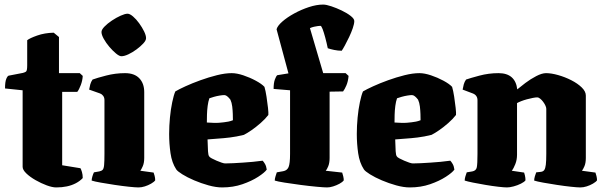

<svg xmlns="http://www.w3.org/2000/svg" viewBox="-20 -820 2646 840"><path d="M226 0Q209 0 184.5 -9Q160 -18 135.5 -32Q111 -46 95 -61.5Q79 -77 79 -90V-425L2 -433Q2 -462 7.5 -475Q13 -488 18 -489L80 -501Q88 -503 93.5 -506.5Q99 -510 99 -534V-644Q110 -653 142.5 -664.5Q175 -676 215 -677L238 -658V-500H329L342 -488Q341 -468 333.5 -448Q326 -428 318 -418H252V-97L332 -84Q335 -79 338.5 -67.5Q342 -56 342 -41Q330 -28 312 -18.5Q294 -9 272.5 -4.5Q251 0 226 0Z M586 0Q573 0 544.5 -3Q516 -6 482.5 -11Q449 -16 421 -21Q393 -26 381 -30Q381 -37 384 -47.5Q387 -58 391 -66L414 -70Q424 -72 429 -77Q434 -82 435.5 -98Q437 -114 437 -147V-382Q437 -393 431.5 -400.5Q426 -408 418 -411L370 -428Q372 -440 375 -451Q378 -462 385 -472Q404 -479 444.5 -489.5Q485 -500 527 -500Q568 -500 589.5 -477.5Q611 -455 611 -417V-129Q611 -107 604.5 -92.5Q598 -78 594 -73L652 -65Q654 -60 656.5 -50.5Q659 -41 659 -31Q654 -24 641 -16.5Q628 -9 613.5 -4.5Q599 0 586 0ZM511 -574Q502 -574 487.5 -586Q473 -598 458.5 -615Q444 -632 434 -650Q424 -668 424 -680Q424 -690 437 -703.5Q450 -717 469.5 -730Q489 -743 508 -751.5Q527 -760 538 -760Q548 -760 562 -748Q576 -736 589 -718Q602 -700 610.5 -682.5Q619 -665 619 -653Q619 -643 607 -630Q595 -617 577.5 -604Q560 -591 542 -582.5Q524 -574 511 -574Z M952 0Q925 0 892.5 -9Q860 -18 829.5 -31Q799 -44 777.5 -57.5Q756 -71 751 -79Q732 -108 726 -149.5Q720 -191 720 -234Q720 -269 723.5 -305.5Q727 -342 733.5 -373Q740 -404 747 -420Q762 -429 791.5 -442.5Q821 -456 857 -469Q893 -482 929 -491Q965 -500 994 -500Q1016 -500 1044.5 -490.5Q1073 -481 1099 -467Q1125 -453 1137 -440Q1142 -423 1146 -397Q1150 -371 1152.5 -348Q1155 -325 1154 -317Q1140 -299 1120 -281.5Q1100 -264 1080.5 -250.5Q1061 -237 1047 -230Q1015 -222 986 -218.5Q957 -215 932.5 -213.5Q908 -212 888 -210Q889 -176 890 -158.5Q891 -141 895 -136Q897 -132 906.5 -127Q916 -122 927.5 -117Q939 -112 949.5 -108.5Q960 -105 965 -105Q980 -105 1000 -106Q1020 -107 1042 -108.5Q1064 -110 1086.5 -112Q1109 -114 1129 -117Q1134 -112 1139.5 -102.5Q1145 -93 1147 -78Q1138 -65 1109.5 -46.5Q1081 -28 1040.5 -14Q1000 0 952 0ZM940 -283Q950 -284 959.5 -285Q969 -286 979 -288Q989 -290 999 -294Q999 -305 998.5 -321Q998 -337 996 -354Q994 -371 988 -384Q981 -393 975.5 -397.5Q970 -402 966.5 -403Q963 -404 961 -404Q954 -404 941.5 -402Q929 -400 916.5 -396.5Q904 -393 896 -390Q891 -376 888.5 -356.5Q886 -337 885.5 -318Q885 -299 885 -284Q902 -283 915 -282.5Q928 -282 940 -283Z M1411 0Q1398 0 1365.5 -3Q1333 -6 1295 -11Q1257 -16 1225.5 -21Q1194 -26 1182 -30Q1182 -38 1185.5 -49Q1189 -60 1191 -66L1219 -71Q1236 -74 1242.5 -89Q1249 -104 1249 -147V-425L1177 -431Q1177 -457 1182.5 -472Q1188 -487 1193 -491L1242 -499L1190 -692Q1194 -707 1215 -725.5Q1236 -744 1267 -761Q1298 -778 1331.5 -789Q1365 -800 1394 -800Q1407 -800 1429.5 -792.5Q1452 -785 1475 -774Q1498 -763 1514 -750.5Q1530 -738 1530 -728Q1530 -716 1523.5 -697Q1517 -678 1507.5 -658Q1498 -638 1489 -621.5Q1480 -605 1475 -598Q1459 -598 1442 -601.5Q1425 -605 1414 -609Q1409 -633 1403 -655.5Q1397 -678 1391.5 -692.5Q1386 -707 1382 -707Q1378 -707 1370.5 -706Q1363 -705 1354 -703Q1345 -701 1336 -697L1394 -500H1492L1505 -488Q1503 -464 1495.5 -446.5Q1488 -429 1481 -420L1422 -419V-129Q1422 -107 1416 -92.5Q1410 -78 1405 -73L1477 -65Q1479 -60 1481.5 -49.5Q1484 -39 1484 -31Q1478 -23 1465 -16Q1452 -9 1437.5 -4.5Q1423 0 1411 0Z M1773 0Q1746 0 1713.5 -9Q1681 -18 1650.5 -31Q1620 -44 1598.5 -57.5Q1577 -71 1572 -79Q1553 -108 1547 -149.5Q1541 -191 1541 -234Q1541 -269 1544.5 -305.5Q1548 -342 1554.5 -373Q1561 -404 1568 -420Q1583 -429 1612.5 -442.5Q1642 -456 1678 -469Q1714 -482 1750 -491Q1786 -500 1815 -500Q1837 -500 1865.5 -490.5Q1894 -481 1920 -467Q1946 -453 1958 -440Q1963 -423 1967 -397Q1971 -371 1973.5 -348Q1976 -325 1975 -317Q1961 -299 1941 -281.5Q1921 -264 1901.5 -250.5Q1882 -237 1868 -230Q1836 -222 1807 -218.5Q1778 -215 1753.5 -213.5Q1729 -212 1709 -210Q1710 -176 1711 -158.5Q1712 -141 1716 -136Q1718 -132 1727.5 -127Q1737 -122 1748.5 -117Q1760 -112 1770.5 -108.5Q1781 -105 1786 -105Q1801 -105 1821 -106Q1841 -107 1863 -108.5Q1885 -110 1907.5 -112Q1930 -114 1950 -117Q1955 -112 1960.5 -102.5Q1966 -93 1968 -78Q1959 -65 1930.5 -46.5Q1902 -28 1861.5 -14Q1821 0 1773 0ZM1761 -283Q1771 -284 1780.5 -285Q1790 -286 1800 -288Q1810 -290 1820 -294Q1820 -305 1819.5 -321Q1819 -337 1817 -354Q1815 -371 1809 -384Q1802 -393 1796.5 -397.5Q1791 -402 1787.5 -403Q1784 -404 1782 -404Q1775 -404 1762.5 -402Q1750 -400 1737.5 -396.5Q1725 -393 1717 -390Q1712 -376 1709.5 -356.5Q1707 -337 1706.5 -318Q1706 -299 1706 -284Q1723 -283 1736 -282.5Q1749 -282 1761 -283Z M2198 0Q2186 0 2160 -3Q2134 -6 2104.5 -11Q2075 -16 2050 -21Q2025 -26 2013 -30Q2013 -38 2016 -48Q2019 -58 2022 -66L2046 -70Q2063 -73 2066 -88Q2069 -103 2069 -147V-382Q2069 -392 2064 -399.5Q2059 -407 2049 -411L2004 -428Q2006 -440 2009 -451Q2012 -462 2019 -472Q2036 -478 2077 -489Q2118 -500 2161 -500Q2198 -500 2218.5 -482Q2239 -464 2243 -429Q2256 -440 2278.5 -457Q2301 -474 2326 -487Q2351 -500 2369 -500Q2392 -500 2422 -491.5Q2452 -483 2479.5 -469Q2507 -455 2525 -437.5Q2543 -420 2543 -402V-129Q2543 -107 2537 -93Q2531 -79 2526 -73L2585 -65Q2587 -60 2589.5 -50Q2592 -40 2592 -31Q2587 -24 2574 -16.5Q2561 -9 2546.5 -4.5Q2532 0 2519 0Q2506 0 2478 -3Q2450 -6 2417 -11Q2384 -16 2356.5 -21Q2329 -26 2317 -30Q2317 -38 2320 -48.5Q2323 -59 2326 -66L2345 -68Q2356 -69 2361 -76Q2366 -83 2368 -99.5Q2370 -116 2370 -147V-344Q2370 -350 2366 -358.5Q2362 -367 2356 -375Q2350 -383 2343 -388.5Q2336 -394 2331 -394Q2323 -394 2310.5 -391.5Q2298 -389 2285 -385.5Q2272 -382 2260.5 -377.5Q2249 -373 2242 -369V-143Q2242 -121 2234.5 -102Q2227 -83 2219 -73L2273 -65Q2274 -63 2276.5 -52.5Q2279 -42 2279 -31Q2274 -24 2259 -16.5Q2244 -9 2227 -4.5Q2210 0 2198 0Z"/></svg>

Font: Texturina 12pt Black
Style: Regular
Weight: 900
Designer: Guillermo Torres Carreño
Foundry: Omnibus-Type
Version: Version 1.002